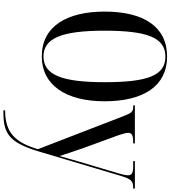

<svg xmlns="http://www.w3.org/2000/svg" viewBox="43 -808 1000 1126"><g transform="rotate(90 543.0 -245.0)"><path d="M311 10C480 10 574 -133 574 -358C574 -590 482 -725 312 -725C135 -725 48 -585 48 -359C48 -137 134 10 311 10ZM311 0C204 0 160 -107 160 -358C160 -612 202 -715 312 -715C423 -715 462 -612 462 -358C462 -105 418 0 311 0ZM627 225V235H642C767 235 818 197 870 22L1011 -452C1030 -513 1040 -526 1081 -526H1086V-536H925V-526H957C997 -526 1008 -516 1008 -495C1008 -482 1003 -464 997 -441L930 -216C918 -176 905 -131 895 -94C885 -126 872 -166 849 -232L773 -440C765 -465 759 -484 759 -497C759 -518 773 -526 814 -526H821V-536H598V-526H608C635 -526 643 -516 660 -472L855 33C816 161 763 225 627 225Z"/></g></svg>

Font: Noto Serif Display Condensed Medium
Style: Regular
Weight: 500
Width: 3
Designer: Monotype Design Team
Foundry: Monotype Imaging Inc.
Version: Version 2.009